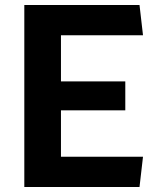

<svg xmlns="http://www.w3.org/2000/svg" viewBox="-20 -750 660 770"><path d="M77.5 0H539.5L553.5 -121.5H224.5V-307.5H482.5V-423.5H224.5V-608.5H553.5L539.5 -730H77.5Z"/></svg>

Font: Monaspace Argon
Style: Bold
Weight: 700
Designer: Riley Cran & the Lettermatic Team
Foundry: Lettermatic
Version: Version 1.000 (Monaspace Argon)